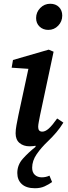

<svg xmlns="http://www.w3.org/2000/svg" viewBox="-20 -767 363 1021"><path d="M166 234Q120 234 96 212Q72 190 72 153Q72 110 101.5 77Q131 44 169 14V8Q165 9 156.5 10Q148 11 137 11Q105 11 84 -6.5Q63 -24 63 -58Q63 -77 67.5 -101Q72 -125 78 -155L131 -401L42 -407L49 -448L239 -503L265 -492L193 -154Q189 -133 186 -117.5Q183 -102 183 -92Q183 -67 205 -67Q221 -67 239.5 -83.5Q258 -100 284 -137L317 -115Q300 -87 279.5 -63Q259 -39 236 -17Q199 18 175 53Q151 88 151 125Q151 150 165.5 163Q180 176 202 176Q224 176 243 167L257 201Q239 214 217 224Q195 234 166 234ZM237 -608Q209 -608 190.5 -625.5Q172 -643 172 -671Q172 -702 194 -724.5Q216 -747 247 -747Q276 -747 293.5 -729.5Q311 -712 311 -684Q311 -653 289.5 -630.5Q268 -608 237 -608Z"/></svg>

Font: Source Serif 4 SmText Semibold
Style: Italic
Weight: 600
Italic angle: -12°
Designer: Frank Grießhammer
Foundry: Adobe
Version: Version 4.005;hotconv 1.1.0;makeotfexe 2.6.0